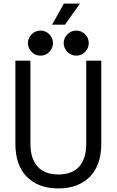

<svg xmlns="http://www.w3.org/2000/svg" viewBox="-20 -1039 652 1073"><path d="M306 14Q195 14 130.5 -50.5Q66 -115 66 -236V-700H150V-236Q150 -152 190 -108Q230 -64 306 -64Q383 -64 422.5 -108Q462 -152 462 -236V-700H546V-236Q546 -115 481.5 -50.5Q417 14 306 14ZM406 -728Q378 -728 357 -749Q336 -770 336 -798Q336 -827 357 -847.5Q378 -868 406 -868Q435 -868 455.5 -847.5Q476 -827 476 -798Q476 -770 455.5 -749Q435 -728 406 -728ZM206 -728Q178 -728 157 -749Q136 -770 136 -798Q136 -827 157 -847.5Q178 -868 206 -868Q235 -868 255.5 -847.5Q276 -827 276 -798Q276 -770 255.5 -749Q235 -728 206 -728ZM271 -901 337 -1019H427L343 -901Z"/></svg>

Font: Space Mono
Style: Regular
Weight: 400
Monospace: yes
Designer: Colophon Foundry + Benjamin Critton
Foundry: Colophon Foundry & Benjamin Critton
Version: Version 1.003; ttfautohint (v1.8.4.7-5d5b)